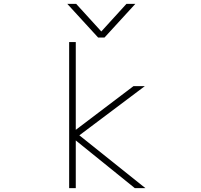

<svg xmlns="http://www.w3.org/2000/svg" viewBox="-20 -969 1040 991"><path d="M327.1 -949.2H373L502.9 -806.6L632.8 -949.2H678.7L519.5 -775.4H486.3ZM371.1 -244.1V2H336.9V-752H371.1V-298.8L668.9 -524.4H727.5L389.6 -270.5L730.5 2H675.8Z"/></svg>

Font: Gen Shin Gothic Monospace ExtraLight
Style: Regular
Weight: 200
Designer: [Source Han Sans]
Ryoko NISHIZUKA  (kana & ideographs); Paul D. Hunt (Latin, Greek & Cyrillic); Wenlong ZHANG  (bopomofo
Version: Version 1.002.20150607